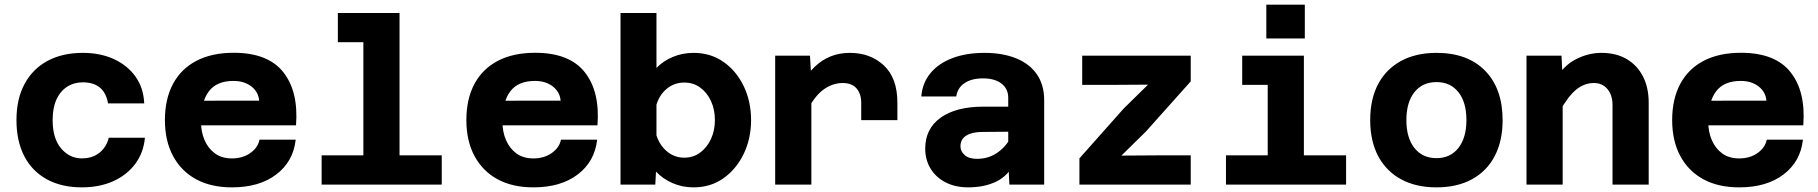

<svg xmlns="http://www.w3.org/2000/svg" viewBox="-20 -796 7840 828"><path d="M333 12Q245 12 181.5 -23Q118 -58 84.5 -123Q51 -188 51 -278Q51 -370 86.5 -435Q122 -500 186 -534Q250 -568 337 -568Q413 -568 471.5 -541Q530 -514 564.5 -465.5Q599 -417 602 -350H446Q438 -396 410.5 -418.5Q383 -441 337 -441Q299 -441 269.5 -422Q240 -403 223.5 -367Q207 -331 207 -278Q207 -199 243.5 -156Q280 -113 333 -113Q364 -113 387.5 -124Q411 -135 427 -155.5Q443 -176 449 -202H605Q599 -137 563 -89Q527 -41 468 -14.5Q409 12 333 12Z M980.4 12Q889.8 12 825.6 -23Q761.4 -58 726.3 -123.2Q691.2 -188.4 691.2 -278.2Q691.2 -368.8 726 -434Q760.8 -499.2 827.2 -533.8Q893.6 -568.4 988 -568.4Q1135.4 -568.4 1201.6 -484.9Q1267.8 -401.4 1256.6 -255.4H815.4L815.8 -361.6L1097.6 -362Q1094.6 -399.6 1063.9 -423.3Q1033.2 -447 987 -447Q914.6 -447 880.7 -402.2Q846.8 -357.4 846.8 -271.2Q846.8 -227.6 862.1 -191.9Q877.4 -156.2 906.8 -134.5Q936.2 -112.8 980.4 -112.8Q1026.6 -112.8 1059.5 -136.1Q1092.4 -159.4 1099.2 -193.8H1255.2Q1244.8 -99.4 1171.6 -43.7Q1098.4 12 980.4 12Z M1547 0V-740H1703V0ZM1367 0V-126H1885V0ZM1437 -614V-740H1625V-614Z M2280.4 12Q2189.8 12 2125.6 -23Q2061.4 -58 2026.3 -123.2Q1991.2 -188.4 1991.2 -278.2Q1991.2 -368.8 2026 -434Q2060.8 -499.2 2127.2 -533.8Q2193.6 -568.4 2288 -568.4Q2435.4 -568.4 2501.6 -484.9Q2567.8 -401.4 2556.6 -255.4H2115.4L2115.8 -361.6L2397.6 -362Q2394.6 -399.6 2363.9 -423.3Q2333.2 -447 2287 -447Q2214.6 -447 2180.7 -402.2Q2146.8 -357.4 2146.8 -271.2Q2146.8 -227.6 2162.1 -191.9Q2177.4 -156.2 2206.8 -134.5Q2236.2 -112.8 2280.4 -112.8Q2326.6 -112.8 2359.5 -136.1Q2392.4 -159.4 2399.2 -193.8H2555.2Q2544.8 -99.4 2471.6 -43.7Q2398.4 12 2280.4 12Z M2971 -568Q3044 -568 3099.5 -529.5Q3155 -491 3187 -425Q3219 -359 3219 -278Q3219 -198 3187 -132Q3155 -66 3099.5 -27Q3044 12 2971 12Q2922 12 2880 -6.5Q2838 -25 2809 -56L2806 0H2656V-740H2811V-503Q2840 -533 2881.5 -550.5Q2923 -568 2971 -568ZM2931 -116Q2970 -116 2999.5 -138Q3029 -160 3046 -196.5Q3063 -233 3063 -278Q3063 -324 3046 -360.5Q3029 -397 2999.5 -418.5Q2970 -440 2931 -440Q2889 -440 2857 -414.5Q2825 -389 2811 -345V-212Q2825 -169 2857 -142.5Q2889 -116 2931 -116Z M3694 -278V-353Q3694 -391 3674 -414.5Q3654 -438 3614 -438Q3569 -438 3529 -408Q3489 -378 3453 -304L3437 -435Q3463 -479 3494 -508.5Q3525 -538 3562.5 -553Q3600 -568 3645 -568Q3734 -568 3792 -513.5Q3850 -459 3850 -353V-278ZM3323 0V-556H3473L3479 -456V0Z M4333 0 4328 -100V-374Q4328 -413 4299 -435.5Q4270 -458 4219 -458Q4170 -458 4139.5 -437.5Q4109 -417 4104 -380H3953Q3958 -439 3993 -481Q4028 -523 4087.5 -545.5Q4147 -568 4226 -568Q4304 -568 4362 -544.5Q4420 -521 4451.5 -475.5Q4483 -430 4483 -364V0ZM4155 12Q4100 12 4058 -9.5Q4016 -31 3993 -69Q3970 -107 3970 -155Q3970 -241 4036.5 -288.5Q4103 -336 4220 -336H4343V-228L4216 -227Q4173 -227 4147.5 -211.5Q4122 -196 4122 -165Q4122 -143 4140.5 -127Q4159 -111 4193 -111Q4240 -111 4276.5 -134.5Q4313 -158 4337 -199L4354 -94Q4329 -39 4277.5 -13.5Q4226 12 4155 12Z M4635 0V-113L4826 -328L4931 -431L4780 -430H4647V-556H5115V-445L4921 -228L4816 -125L4967 -126H5115V0Z M5447 0V-556H5603V0ZM5267 0V-126H5785V0ZM5337 -430V-556H5525V-430ZM5441 -630V-776H5607V-630Z M6175 12Q6086 12 6021.8 -23Q5957.6 -58.1 5923.3 -123Q5889 -188 5889 -278Q5889 -369 5923.3 -433.5Q5957.5 -497.9 6021.7 -533Q6085.9 -568 6175.2 -568Q6309 -568 6384.5 -491Q6460 -414 6460 -277.8Q6460 -188 6426 -123Q6392 -58 6328 -23Q6264 12 6175 12ZM6175 -114Q6235 -114 6269.5 -158.1Q6304 -202.3 6304 -278.3Q6304 -355 6269.5 -398.5Q6235 -442 6175 -442Q6114.2 -442 6079.6 -398.3Q6045 -354.5 6045 -277.9Q6045 -202 6079.6 -158Q6114.2 -114 6175 -114Z M6934 0V-343Q6934 -386 6912 -412Q6890 -438 6854 -438Q6813 -438 6778.5 -410.5Q6744 -383 6706 -316L6684 -448Q6722 -513 6776 -540.5Q6830 -568 6886 -568Q6950 -568 6995.5 -541Q7041 -514 7065.5 -466Q7090 -418 7090 -353V0ZM6563 0V-556H6714L6719 -457V0Z M7480.4 12Q7389.8 12 7325.6 -23Q7261.4 -58 7226.3 -123.2Q7191.2 -188.4 7191.2 -278.2Q7191.2 -368.8 7226 -434Q7260.8 -499.2 7327.2 -533.8Q7393.6 -568.4 7488 -568.4Q7635.4 -568.4 7701.6 -484.9Q7767.8 -401.4 7756.6 -255.4H7315.4L7315.8 -361.6L7597.6 -362Q7594.6 -399.6 7563.9 -423.3Q7533.2 -447 7487 -447Q7414.6 -447 7380.7 -402.2Q7346.8 -357.4 7346.8 -271.2Q7346.8 -227.6 7362.1 -191.9Q7377.4 -156.2 7406.8 -134.5Q7436.2 -112.8 7480.4 -112.8Q7526.6 -112.8 7559.5 -136.1Q7592.4 -159.4 7599.2 -193.8H7755.2Q7744.8 -99.4 7671.6 -43.7Q7598.4 12 7480.4 12Z"/></svg>

Font: Azeret Mono Thin
Style: Regular
Weight: 100
Designer: Martin Vácha
Foundry: Displaay
Version: Version 1.002